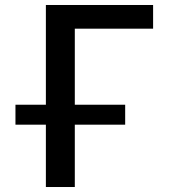

<svg xmlns="http://www.w3.org/2000/svg" viewBox="-20 -750 686 770"><path d="M42 -250V-330H164V-730H594V-635H280V-330H482V-250H280V0H164V-250Z"/></svg>

Font: Mplus 1p Medium
Style: Regular
Weight: 500
Version: Version 1.061